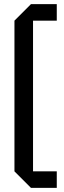

<svg xmlns="http://www.w3.org/2000/svg" viewBox="-20 -770 310 930"><path d="M50 60V-670L130 -750H255V-670H140V60H255V140H130Z"/></svg>

Font: Tektur SemiCondensed
Style: Regular
Weight: 400
Width: 4
Designer: Adam Jagosz
Foundry: Adam Jagosz
Version: Version 1.005;gftools[0.9.30]